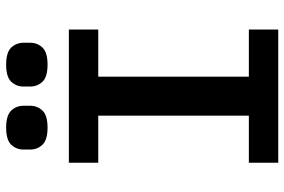

<svg xmlns="http://www.w3.org/2000/svg" viewBox="-174 -774 947 640"><g transform="rotate(-90 300.0 -453.5)"><path d="M78 0V-98H235V-600H78V-698H522V-600H365V-98H522V0ZM195 -769Q154 -769 138 -786Q122 -803 122 -827V-849Q122 -873 138 -890Q154 -907 195 -907Q236 -907 252 -890Q268 -873 268 -849V-827Q268 -803 252 -786Q236 -769 195 -769ZM405 -769Q364 -769 348 -786Q332 -803 332 -827V-849Q332 -873 348 -890Q364 -907 405 -907Q446 -907 462 -890Q478 -873 478 -849V-827Q478 -803 462 -786Q446 -769 405 -769Z"/></g></svg>

Font: IBM Plex Mono SemiBold
Style: Regular
Weight: 600
Monospace: yes
Designer: Mike Abbink, Paul van der Laan, Pieter van Rosmalen
Foundry: Bold Monday
Version: Version 2.3